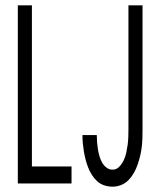

<svg xmlns="http://www.w3.org/2000/svg" viewBox="-20 -690 590 722"><path d="M47 0V-670H100V-64H249V0ZM403 12Q387 12 372 7Q357 2 345.5 -8.5Q334 -19 325.5 -32.5Q317 -46 311.5 -60Q306 -74 302 -89.5Q298 -105 295.5 -120Q293 -135 291.5 -150.5Q290 -166 290 -182H344Q344 -169 345 -156Q346 -143 348 -130Q350 -117 353.5 -104.5Q357 -92 363 -80.5Q369 -69 379.5 -60.5Q390 -52 403 -52Q418 -52 428.5 -63Q439 -74 445.5 -88Q452 -102 455 -116.5Q458 -131 460 -145.5Q462 -160 462.5 -175Q463 -190 463 -205V-670H516V-205Q516 -188 515.5 -171Q515 -154 513 -137Q511 -120 507 -103.5Q503 -87 497.5 -71Q492 -55 483.5 -40Q475 -25 463.5 -13Q452 -1 436 5.5Q420 12 403 12Z"/></svg>

Font: Lode Term
Style: Regular
Weight: 400
Monospace: yes
Designer: Belleve Invis
Foundry: Belleve Invis
Version: Version 29.2.0